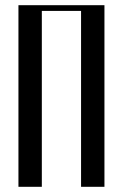

<svg xmlns="http://www.w3.org/2000/svg" viewBox="-20 -719 473 739"><path d="M51 -699H382V0H292V-677H141V0H51Z"/></svg>

Font: Moniqa SemBd Heading
Style: Regular
Weight: 600
Designer: Rajesh Rajput
Foundry: Rajesh Rajput
Version: Version 1.000